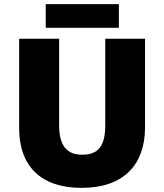

<svg xmlns="http://www.w3.org/2000/svg" viewBox="-20 -902 797 932"><path d="M557 -882H202V-767H557ZM684 -284V-714H491V-296C491 -194 458 -151 379 -151C305 -151 267 -194 267 -295V-714H73V-280C73 -95 179 10 376 10C582 10 684 -104 684 -284Z"/></svg>

Font: Noto Sans Gujarati Black
Style: Regular
Weight: 900
Designer: Jelle Bosma - Monotype Design Team, Universal Thirst
Foundry: Monotype Imaging Inc.
Version: Version 2.106